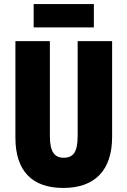

<svg xmlns="http://www.w3.org/2000/svg" viewBox="-20 -917 628 947"><path d="M443 -897H146V-782H443ZM533 -242V-714H363V-247C363 -167 342 -139 294 -139C249 -139 226 -168 226 -246V-714H56V-238C56 -72 140 10 292 10C448 10 533 -77 533 -242Z"/></svg>

Font: Noto Sans Lao Looped ExtraCondensed Black
Style: Regular
Weight: 900
Width: 2
Designer: Mark Frömberg, Ben Mitchell
Foundry: The Fontpad Ltd
Version: Version 1.002